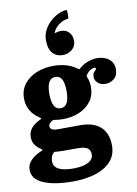

<svg xmlns="http://www.w3.org/2000/svg" viewBox="-135 -972 937 1311"><g transform="rotate(-10 334.0 -316.5)"><path d="M435.5 -681.5Q435.5 -718.5 414.2 -741Q393 -763.5 357.5 -763.5Q346.5 -763.5 337.5 -761.8Q328.5 -760 322 -757Q318.5 -755.5 316.5 -756.2Q314.5 -757 315.5 -760Q321 -776 336 -792.8Q351 -809.5 371.8 -821.5Q392.5 -833.5 415 -836Q425 -837 425 -846V-885.5Q425 -894 422.2 -896Q419.5 -898 411.5 -897Q385 -893.5 356 -878.8Q327 -864 302.2 -839.8Q277.5 -815.5 262.2 -784.2Q247 -753 247 -717Q247 -657.5 273.8 -628Q300.5 -598.5 344 -598.5Q379.5 -598.5 407.5 -621.2Q435.5 -644 435.5 -681.5ZM206 -352.5Q206 -382 211.5 -406.8Q217 -431.5 230 -446Q243 -460.5 266 -460.5Q289 -460.5 302.2 -446Q315.5 -431.5 320.8 -406.8Q326 -382 326 -352.5Q326 -322.5 320.8 -298Q315.5 -273.5 302.2 -258.8Q289 -244 266 -244Q243 -244 230 -258.8Q217 -273.5 211.5 -298Q206 -322.5 206 -352.5ZM30.5 -352.5Q30.5 -304 52.8 -267.2Q75 -230.5 113 -207Q122 -201.5 122.2 -198.2Q122.5 -195 111.5 -190Q74 -172.5 52 -146.8Q30 -121 30 -84Q30 -53 45 -31.2Q60 -9.5 84.5 6Q93.5 11.5 94 14.2Q94.5 17 84 21.5Q42.5 38.5 13 66.8Q-16.5 95 -16.5 135Q-16.5 198.5 58.5 231Q133.5 263.5 262.5 263.5Q350 263.5 418.5 242Q487 220.5 526.8 177.2Q566.5 134 566.5 67.5Q566.5 22 552.8 -11Q539 -44 514 -65.2Q489 -86.5 454.8 -96.5Q420.5 -106.5 379.5 -106.5Q369 -106.5 347.2 -106.2Q325.5 -106 300.8 -106Q276 -106 255 -105.8Q234 -105.5 224.5 -105.5Q194.5 -105.5 181.2 -113.2Q168 -121 168 -136Q168 -145 174 -153Q180 -161 190 -167.5Q194.5 -171 199 -172.2Q203.5 -173.5 211 -172.5Q224.5 -170.5 238 -169Q251.5 -167.5 266 -167.5Q330.5 -167.5 382 -189.2Q433.5 -211 464 -252.2Q494.5 -293.5 494.5 -352.5Q494.5 -388 481 -419.5Q478 -427.5 479 -431.2Q480 -435 485 -441.5Q498.5 -459.5 513.8 -467.8Q529 -476 539.5 -476Q549.5 -476 549.5 -468Q549.5 -461.5 543.2 -457Q537 -452.5 530.5 -443.2Q524 -434 524 -413.5Q524 -392 543.5 -373.2Q563 -354.5 597.5 -354.5Q631 -354.5 657.2 -376.2Q683.5 -398 683.5 -442.5Q683.5 -472.5 668.2 -493.8Q653 -515 626.8 -526.2Q600.5 -537.5 568.5 -537.5Q540.5 -537.5 507.5 -526.2Q474.5 -515 447 -491Q439 -484 436.8 -484.2Q434.5 -484.5 426 -490.5Q395.5 -513.5 354.2 -525.5Q313 -537.5 266 -537.5Q202 -537.5 148.5 -515.5Q95 -493.5 62.8 -452.2Q30.5 -411 30.5 -352.5ZM420 102.5Q420 127.5 402.2 144Q384.5 160.5 352.5 168.5Q320.5 176.5 278.5 176.5Q215.5 176.5 180 159.2Q144.5 142 144.5 102Q144.5 89 148.8 74.5Q153 60 165.5 47Q170 42.5 175 42.5Q180 42.5 187.5 43.5Q198.5 44.5 209.5 45Q220.5 45.5 231 45.5Q242 45.5 261.8 45.5Q281.5 45.5 300.8 45.5Q320 45.5 330.5 45.5Q379.5 45.5 399.8 59.2Q420 73 420 102.5Z"/></g></svg>

Font: Besley ExtraBold
Style: Regular
Weight: 800
Designer: Owen Earl
Foundry: indestructible type*
Version: Version 2.001